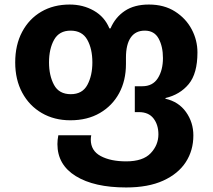

<svg xmlns="http://www.w3.org/2000/svg" viewBox="-20 -576 937 846"><path d="M536 250Q395 250 314 200Q233 150 233 59Q233 50 234 40Q235 30 237 20H382Q380 30 380 39Q380 88 423.5 111.5Q467 135 536 135Q610 135 644 99Q678 63 678 16Q678 -26 656.5 -54Q635 -82 592 -82H574V-196H607Q653 -196 675.5 -231.5Q698 -267 698 -320Q698 -371 679 -406Q660 -441 618 -441Q577 -441 556 -410.5Q535 -380 535 -322V-294Q535 -221 505 -165.5Q475 -110 420 -78Q365 -46 290 -46Q219 -46 164 -78Q109 -110 78 -167.5Q47 -225 47 -301Q47 -378 77.5 -435.5Q108 -493 162 -524.5Q216 -556 287 -556Q346 -556 393.5 -529Q441 -502 462 -451H467Q488 -500 530 -528Q572 -556 636 -556Q703 -556 751 -525.5Q799 -495 824.5 -447Q850 -399 850 -345Q850 -252 811.5 -205.5Q773 -159 709 -144V-141Q767 -128 799.5 -82.5Q832 -37 832 21Q832 87 798.5 138.5Q765 190 699 220Q633 250 536 250ZM292 -161Q343 -161 365 -202Q387 -243 387 -301Q387 -361 364.5 -401Q342 -441 291 -441Q241 -441 218.5 -401Q196 -361 196 -301Q196 -243 218 -202Q240 -161 292 -161Z"/></svg>

Font: Noto Sans Georgian Bold
Style: Regular
Weight: 700
Designer: Monotype Design Team, Akaki Razmadze
Foundry: Google LLC
Version: Version 2.005; ttfautohint (v1.8.4.7-5d5b)